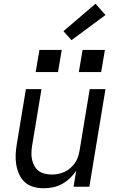

<svg xmlns="http://www.w3.org/2000/svg" viewBox="-20 -995 640 1023"><path d="M212 8Q184 8 157.5 0.5Q131 -7 112 -24.5Q93 -42 82 -66.5Q71 -91 66.5 -118Q62 -145 63.5 -173Q65 -201 70 -230L118 -520H201L151 -218Q148 -199 147.5 -180Q147 -161 151 -143.5Q155 -126 163.5 -110.5Q172 -95 186 -84.5Q200 -74 218.5 -69.5Q237 -65 256 -65Q273 -65 290.5 -68.5Q308 -72 324.5 -79.5Q341 -87 355 -99.5Q369 -112 379.5 -127Q390 -142 395.5 -159Q401 -176 404 -193L458 -520H542L456 0H372L386 -86Q372 -64 352.5 -45.5Q333 -27 310 -14.5Q287 -2 262 3Q237 8 212 8ZM400 -611 420 -729H539L519 -611ZM170 -611 190 -729H309L289 -611ZM361 -781 318 -829 489 -975 542 -915Z"/></svg>

Font: Iosevka SS04 Extended
Style: Italic
Weight: 400
Width: 7
Italic angle: -9°
Monospace: yes
Designer: Belleve Invis
Foundry: Belleve Invis
Version: Version 19.0.0; ttfautohint (v1.8.4)